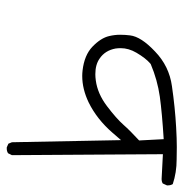

<svg xmlns="http://www.w3.org/2000/svg" viewBox="-47 -383 554 580"><g transform="rotate(-90 230.0 -93.0)"><path d="M276.9 -80.6Q287.1 -82 295.9 -82Q324.7 -82 342.8 -69.3Q367.7 -52.7 373.5 -20.5Q374.5 -12.7 374.5 -5.4Q374.5 18.6 360.8 42Q344.2 70.3 328.1 84L326.2 85.4Q278.8 105.5 228 112.8Q178.2 119.6 99.6 124.5L95.7 50.3Q125.5 22.9 143.1 2.9Q162.1 -18.6 199.5 -46.9Q236.8 -75.2 276.9 -80.6ZM38.6 163.6Q50.8 164.1 75.9 164.1Q101.1 164.1 135.3 162.1Q195.8 158.7 259.8 149.4Q320.3 141.1 364.7 98.1Q409.2 56.2 413.1 22.9Q415 8.8 415 -7.3Q415 -23.4 411.1 -40Q405.3 -65.4 378.9 -90.8Q353.5 -115.2 307.1 -120.6Q298.3 -121.6 290.5 -121.6Q251 -121.6 210.4 -102.1Q159.7 -77.1 119.1 -30.3L96.7 -4.4L90.3 -334L85.9 -344.7L74.7 -349.6Q73.2 -349.6 70.8 -349.6Q63.5 -349.6 57.1 -345.7L51.3 -334L54.2 122.1L-20.5 118.2Q-28.8 118.2 -34.2 121.6L-40 134.3Q-40 135.7 -40 137.2Q-40 145.5 -36.1 151.9Q-1 163.6 38.1 163.6Z"/></g></svg>

Font: NaikaiFont
Style: ExtraLight
Weight: 200
Version: Version 1.89